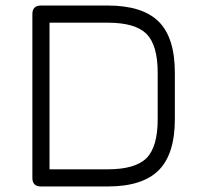

<svg xmlns="http://www.w3.org/2000/svg" viewBox="-20 -674 732 694"><path d="M128 0Q97 0 97 -31V-623Q97 -654 128 -654H369Q495 -654 553.5 -596Q612 -538 612 -411V-243Q612 -117 553.5 -58.5Q495 0 369 0ZM159 -62H369Q469 -62 509.5 -102.5Q550 -143 550 -243V-411Q550 -511 509.5 -551.5Q469 -592 369 -592H159Z"/></svg>

Font: Jura Medium
Style: Regular
Weight: 500
Designer: Daniel Johnson, Alexei Vanyashin
Foundry: Daniel Johnson
Version: Version 5.103